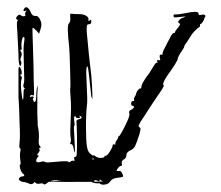

<svg xmlns="http://www.w3.org/2000/svg" viewBox="-20 -752 611 530"><path d="M52 -732Q59 -732 65 -718Q69 -707 78 -708Q86 -709 91 -697Q97 -686 92 -672L88 -659L80 -668Q72 -676 70 -675Q69 -674 71 -621Q73 -565 73 -534Q73 -526 73.5 -516.5Q74 -507 74 -500.5Q74 -494 74 -493Q74 -490 73 -489Q72 -488 70 -489Q65 -491 63 -487Q62 -485 63 -484.5Q64 -484 66 -485Q70 -487 73 -484Q74 -483 74 -482Q74 -481 72 -482Q70 -483 71 -479Q71 -478 71 -477Q75 -465 79 -475Q80 -479 80 -486Q80 -498 82 -510Q83 -516 83 -517L84 -507L83 -493V-483V-441Q83 -433 83.5 -425Q84 -417 84 -412V-406Q89 -385 87 -366Q86 -353 90 -349Q95 -344 90 -344Q87 -344 89 -340Q91 -336 86 -330Q80 -323 85 -323Q89 -323 85 -319Q80 -314 80 -308Q80 -302 92 -305Q101 -308 104 -305Q106 -303 134 -303L98 -302H83Q97 -302 130 -305Q171 -309 169 -305Q168 -304 169.5 -304Q171 -304 173 -305Q180 -310 183 -308Q185 -307 185.5 -308.5Q186 -310 185 -313Q183 -319 188 -319Q192 -319 192 -331Q193 -342 192.5 -375Q192 -408 191 -416Q190 -421 198 -423Q204 -424 205 -427Q206 -430 201 -432Q199 -433 199 -432Q199 -431 200 -430Q204 -426 196 -426Q190 -426 190 -428Q190 -431 187 -431Q183 -431 185 -418Q187 -405 185 -405Q183 -405 185 -380Q188 -331 186 -331Q185 -332 183 -343Q181 -354 177 -354Q172 -354 174 -357Q177 -362 175 -373Q173 -385 175 -421Q177 -456 175 -481Q173 -507 174 -508Q175 -509 173.5 -561Q172 -613 171 -622Q164 -682 170 -687Q175 -692 174 -703Q173 -711 174 -713Q175 -715 179 -714Q183 -713 200 -713Q211 -713 218.5 -708Q226 -703 224 -697Q223 -695 224.5 -694.5Q226 -694 228 -696Q230 -698 231 -697Q232 -696 232 -692Q232 -685 225 -685Q222 -685 221 -683.5Q220 -682 219.5 -677Q219 -672 219.5 -663Q220 -654 222 -637Q224 -610 232 -544Q233 -532 234 -516Q235 -500 235 -490Q235 -480 235 -478L232 -486Q224 -566 222 -568Q220 -570 219 -565Q217 -558 219 -527Q222 -470 220 -462Q216 -431 218 -369Q219 -338 227 -330Q236 -321 238 -323Q239 -324 246 -319Q255 -314 276 -315L233 -314Q233 -312 237 -312Q241 -312 239 -314L253 -316Q268 -316 268 -319Q268 -322 272 -322Q276 -322 283.5 -334Q291 -346 291 -351Q291 -355 296 -353Q299 -353 299 -354Q297 -357 301 -363Q306 -370 306 -372Q306 -376 308 -376Q311 -376 325 -404Q340 -434 337 -439Q334 -445 342 -449Q352 -454 349 -459Q348 -460 346 -460Q342 -460 342 -466Q342 -473 347 -473Q352 -473 350 -477Q349 -480 352 -485Q356 -491 356 -494Q356 -496 358.5 -500Q361 -504 364 -506.5Q367 -509 368 -508Q369 -507 369.5 -507.5Q370 -508 370 -510Q370 -522 392 -550Q393 -552 405 -571Q407 -574 408 -575.5Q409 -577 410.5 -578Q412 -579 413 -579Q415 -578 415 -580Q415 -580 414 -582Q412 -586 415 -586Q415 -586 417 -586Q420 -585 421.5 -586Q423 -587 422 -589Q420 -596 421 -599Q422 -602 426 -601Q429 -601 429 -602Q427 -606 436 -622Q438 -626 442.5 -635Q447 -644 448 -645Q452 -654 455.5 -658Q459 -662 462 -661H463Q461 -663 470 -674Q480 -686 476 -687Q468 -690 476 -698Q480 -702 485 -703L492 -706Q491 -707 476 -705Q462 -703 460 -705Q458 -708 459.5 -710.5Q461 -713 465 -712Q473 -712 488 -715Q530 -724 528 -714Q528 -709 535 -711Q544 -713 546 -710Q548 -707 546 -705Q544 -703 544 -701Q544 -698 540 -692Q536 -686 534 -686Q532 -686 532 -682Q532 -677 530 -677Q528 -677 515 -664Q511 -660 504 -648.5Q497 -637 496 -636Q489 -627 489 -625Q489 -621 481 -610Q473 -599 471 -591Q470 -582 443 -545Q426 -520 432 -516Q434 -514 414 -486Q413 -484 409.5 -479Q406 -474 403 -469.5Q400 -465 398 -462Q390 -449 378 -431Q372 -422 368.5 -416.5Q365 -411 363.5 -407.5Q362 -404 363 -402.5Q364 -401 366 -400Q370 -399 365 -382Q357 -357 353 -349Q349 -341 340 -337Q329 -332 329 -324Q329 -316 322 -312Q315 -308 316 -301Q318 -294 314 -294Q310 -294 305 -287Q300 -280 303 -280H311Q314 -280 317.5 -273Q321 -266 319 -264Q318 -263 303 -261Q290 -260 284 -251Q280 -244 269.5 -242.5Q259 -241 255 -246Q241 -245 232 -250L281 -252H280Q263 -250 259 -254Q255 -258 255 -254Q255 -251 252 -252Q240 -258 240 -251Q240 -248 237 -250H210Q157 -249 121 -251Q106 -252 134 -253Q139 -254 147 -254H152H151L140 -255Q138 -256 129 -254.5Q120 -253 120 -251Q120 -248 118 -250Q116 -252 109 -246Q103 -241 100 -244Q99 -247 89 -245Q80 -243 76 -250Q72 -245 68.5 -244Q65 -243 62 -244.5Q59 -246 53 -248Q47 -250 41 -250Q29 -255 33 -260Q36 -265 42 -265Q52 -266 42 -274Q40 -275 37.5 -281.5Q35 -288 34.5 -292.5Q34 -297 36 -298Q38 -298 36 -311Q34 -324 36 -333Q38 -342 36 -342Q32 -342 34 -358Q36 -374 34 -413Q34 -421 33 -446.5Q32 -472 31 -482V-532V-560Q31 -567 33 -567.5Q35 -568 37 -563Q40 -558 40 -551Q40 -548 39 -546.5Q38 -545 36 -546Q34 -547 34 -547Q34 -547 37 -543Q42 -538 40 -535Q35 -524 41 -483L43 -476Q45 -478 45 -494Q45 -508 48 -506L49 -507Q48 -508 47 -509Q43 -513 45 -519Q47 -525 47 -533Q47 -536 46 -567.5Q45 -599 45 -615Q45 -627 47 -639Q49 -650 45 -650Q42 -650 40 -638.5Q38 -627 40 -619Q40 -614 38 -614Q37 -615 36 -615Q35 -614 37 -611Q43 -604 37 -592L36 -585Q39 -585 39 -577Q38 -570 36 -570Q31 -572 31 -601Q31 -608 28 -662Q25 -695 29 -695Q31 -695 29 -697Q28 -698 27 -698Q22 -700 27 -707Q33 -714 37 -710Q44 -705 49 -708Q51 -709 50 -711Q48 -715 51 -719Q54 -723 53 -723Q52 -723 50 -722Q46 -720 45 -722.5Q44 -725 48 -730Q50 -732 52 -732Z"/></svg>

Font: Strokes
Style: Regular
Weight: 400
Version: Version 1.0